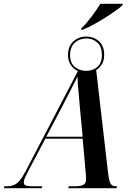

<svg xmlns="http://www.w3.org/2000/svg" viewBox="-64 -988 682 1008"><path d="M363 -839Q388 -863 416 -900Q444 -937 463 -968H581L578 -959Q566 -948 542 -931Q518 -914 488 -895Q458 -876 427 -859Q396 -842 370 -832H361ZM-44 0 -41 -10H-26Q2 -10 23 -24.5Q44 -39 71 -90L345 -615Q322 -625 307.5 -647Q293 -669 293 -700Q293 -744 320.5 -770Q348 -796 388 -796Q428 -796 455.5 -771.5Q483 -747 483 -700Q483 -670 470.5 -650.5Q458 -631 441 -620L502 -92Q507 -44 515 -27Q523 -10 544 -10H551L548 0H294L297 -10H326Q358 -10 373 -17.5Q388 -25 388 -47Q388 -56 387.5 -63.5Q387 -71 386 -80L370 -260H174L87 -95Q74 -70 67.5 -56Q61 -42 61 -30Q61 -17 73.5 -13.5Q86 -10 117 -10H158L155 0ZM389 -616Q423 -616 447 -636.5Q471 -657 471 -700Q471 -742 447.5 -764Q424 -786 390 -786Q353 -786 328.5 -763.5Q304 -741 304 -699Q304 -656 329.5 -636Q355 -616 389 -616ZM179 -270H370L357 -406Q354 -448 349 -496.5Q344 -545 343 -586Q327 -555 305.5 -512Q284 -469 255 -414Z"/></svg>

Font: Noto Serif Display ExtraCondensed SemiBold
Style: Italic
Weight: 600
Width: 2
Italic angle: -12°
Designer: Monotype Design Team
Foundry: Monotype Imaging Inc.
Version: Version 2.009